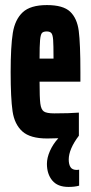

<svg xmlns="http://www.w3.org/2000/svg" viewBox="-20 -538 358 757"><path d="M297 -216H136Q136 -153 139 -129.5Q142 -106 153 -98.5Q164 -91 194 -91Q254 -91 291 -94V-3Q251 50 251 91Q251 110 258 121Q265 132 283 132L292 131V194Q275 199 250 199Q207 199 186 173.5Q165 148 165 108Q165 84 177 57Q189 30 210 7L166 8Q99 8 68 -20Q37 -48 29.5 -99.5Q22 -151 22 -254Q22 -355 30.5 -408Q39 -461 69.5 -489.5Q100 -518 165 -518Q229 -518 256.5 -492Q284 -466 290.5 -416Q297 -366 297 -254ZM136 -307H191V-310Q191 -361 189.5 -381Q188 -401 182.5 -407.5Q177 -414 164 -414Q151 -414 145.5 -408Q140 -402 138 -380Q136 -358 136 -307Z"/></svg>

Font: Saira Ultra Condensed ExtraBold
Style: Regular
Weight: 800
Width: 1
Designer: Hector Gatti with collaboration of the Omnibus-Type team
Foundry: Omnibus-Type
Version: Version 1.001; ttfautohint (v1.8)